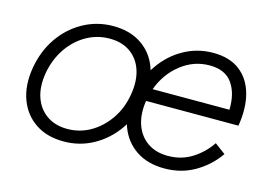

<svg xmlns="http://www.w3.org/2000/svg" viewBox="-76 -655 1133 809"><g transform="rotate(15 491.0 -250.0)"><path d="M251 12Q178 12 127.5 -22Q77 -56 55 -116Q33 -176 46 -254Q59 -330 99 -388Q139 -446 199 -479Q259 -512 329 -512Q402 -512 452.5 -478Q503 -444 524.5 -384Q546 -324 533 -246Q521 -170 480.5 -112Q440 -54 380.5 -21Q321 12 251 12ZM252 -43Q307 -43 353.5 -70Q400 -97 432.5 -144.5Q465 -192 475 -254Q485 -314 470 -359.5Q455 -405 418.5 -431Q382 -457 328 -457Q273 -457 226 -430Q179 -403 147 -355.5Q115 -308 104 -246Q94 -186 109.5 -140.5Q125 -95 162 -69Q199 -43 252 -43ZM690 12Q617 12 566.5 -22Q516 -56 494 -116Q472 -176 485 -254Q498 -330 538 -388Q578 -446 637 -479Q696 -512 765 -512Q837 -512 881.5 -477.5Q926 -443 942.5 -382.5Q959 -322 946 -243H543Q534 -184 549.5 -139Q565 -94 601.5 -68.5Q638 -43 691 -43Q750 -43 796.5 -72.5Q843 -102 873 -147L920 -112Q882 -57 823 -22.5Q764 12 690 12ZM557 -298H892Q894 -369 863 -413Q832 -457 764 -457Q695 -457 639 -413Q583 -369 557 -298Z"/></g></svg>

Font: Figtree Light
Style: Italic
Weight: 300
Italic angle: -9.5°
Foundry: Erik Kennedy
Version: Version 2.001; ttfautohint (v1.8.4.7-5d5b);gftools[0.9.27]